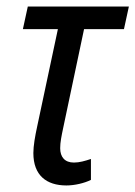

<svg xmlns="http://www.w3.org/2000/svg" viewBox="-20 -556 414 587"><path d="M183 11C208 11 238 4 258 -6V-70C240 -64 223 -59 206 -59C178 -59 164 -76 164 -103C164 -121 168 -140 173 -164L237 -467H359L374 -536H65L50 -467H157L94 -171C87 -139 82 -110 82 -88C82 -20 122 11 183 11Z"/></svg>

Font: Noto Sans Condensed
Style: Italic
Weight: 400
Width: 3
Italic angle: -12°
Designer: Monotype Design Team
Foundry: Monotype Imaging Inc.
Version: Version 2.013